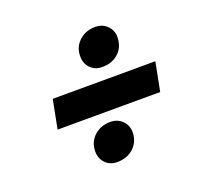

<svg xmlns="http://www.w3.org/2000/svg" viewBox="-102 -756 855 803"><g transform="rotate(-20 325.0 -354.5)"><path d="M368 -468Q334 -468 313.5 -491Q293 -514 296 -549Q298 -586 326.5 -611Q355 -636 396 -636Q430 -636 451.5 -612.5Q473 -589 469 -555Q466 -516 438 -492Q410 -468 368 -468ZM102 -286 127 -414 584 -415 559 -287ZM291 -73Q257 -73 236.5 -96Q216 -119 219 -155Q222 -192 250 -216.5Q278 -241 320 -241Q353 -241 374.5 -218Q396 -195 393 -161Q390 -122 361.5 -97.5Q333 -73 291 -73Z"/></g></svg>

Font: REM
Style: Bold Italic
Weight: 700
Italic angle: -11°
Designer: Octavio Pardo
Foundry: Ashler Design
Version: Version 1.005;gftools[0.9.28]